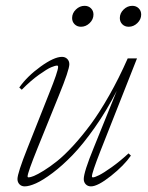

<svg xmlns="http://www.w3.org/2000/svg" viewBox="-20 -645 520 676"><path d="M433.1 -550.8Q419.4 -550.8 410.6 -559.6Q401.9 -568.4 401.9 -581.5Q401.9 -598.6 415.3 -611.6Q428.7 -624.5 445.8 -624.5Q459.5 -624.5 468.3 -615.7Q477.1 -606.9 477.1 -593.8Q477.1 -576.7 463.6 -563.7Q450.2 -550.8 433.1 -550.8ZM265.1 -550.8Q251.5 -550.8 242.7 -559.6Q233.9 -568.4 233.9 -581.5Q233.9 -598.6 247.3 -611.6Q260.7 -624.5 277.8 -624.5Q291.5 -624.5 300.3 -615.7Q309.1 -606.9 309.1 -593.8Q309.1 -576.7 295.7 -563.7Q282.2 -550.8 265.1 -550.8ZM66.9 11.2Q55.7 11.2 48.6 3.9Q41.5 -3.4 41.5 -14.6Q41.5 -35.2 77.1 -124.5L152.8 -315.4Q184.6 -394.5 184.6 -409.2Q184.6 -414.1 181.2 -414.1Q174.3 -414.1 160.2 -408.2Q146 -402.3 117.2 -381.8Q88.4 -361.3 56.6 -329.1L47.9 -336.9Q75.7 -376.5 123 -410.6Q170.4 -444.8 198.2 -444.8Q209.5 -444.8 216.8 -437.5Q224.1 -430.2 224.1 -418.9Q224.1 -398.9 187 -308.1L112.8 -125Q77.1 -36.6 77.1 -23.9Q77.1 -20.5 81.1 -20.5Q86.9 -20.5 99.6 -25.6Q112.3 -30.8 134 -44.2Q155.8 -57.6 180.9 -77.6Q206.1 -97.7 237.1 -131.3Q268.1 -165 299.1 -206.8Q330.1 -248.5 364.5 -309.1Q398.9 -369.6 429.7 -439.5H462.4L333 -111.8Q303.7 -36.6 303.7 -24.4Q303.7 -20.5 307.1 -20.5Q313.5 -20.5 329.1 -28.3Q344.7 -36.1 373.3 -56.4Q401.9 -76.7 432.6 -105L440.9 -97.2Q417 -62.5 370.6 -25.6Q324.2 11.2 300.3 11.2Q289.1 11.2 282 3.9Q274.9 -3.4 274.9 -14.6Q274.9 -39.1 310.1 -125L391.1 -325.2Q355 -254.4 313.2 -195.3Q271.5 -136.2 235.6 -99.1Q199.7 -62 165.3 -36.1Q130.9 -10.3 106.7 0.5Q82.5 11.2 66.9 11.2Z"/></svg>

Font: Elstob ExtraLight
Style: Italic
Weight: 200
Italic angle: -20°
Designer: Peter S. Baker
Version: Version 1.015